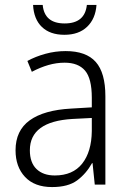

<svg xmlns="http://www.w3.org/2000/svg" viewBox="-20 -748 523 778"><path d="M246 -541Q329 -541 368 -497Q407 -453 407 -358V0H364L355 -87H353Q329 -44 292.5 -17Q256 10 191 10Q120 10 81.5 -31Q43 -72 43 -139Q43 -219 100.5 -260.5Q158 -302 268 -308L352 -313V-352Q352 -430 324.5 -462Q297 -494 242 -494Q209 -494 176 -484.5Q143 -475 109 -457L91 -501Q124 -519 164 -530Q204 -541 246 -541ZM274 -266Q101 -256 101 -139Q101 -89 128 -63Q155 -37 202 -37Q275 -37 313 -85Q351 -133 352 -217V-270ZM371 -728Q367 -672 333 -639.5Q299 -607 241 -607Q183 -607 150 -638.5Q117 -670 114 -728H153Q160 -653 242 -653Q324 -653 332 -728Z"/></svg>

Font: Noto Sans Myanmar UI SemiCondensed Light
Style: Regular
Weight: 300
Width: 4
Designer: Monotype Design Team
Foundry: Monotype Imaging Inc.
Version: Version 2.103; ttfautohint (v1.8.4.7-5d5b)